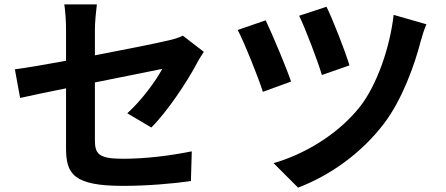

<svg xmlns="http://www.w3.org/2000/svg" viewBox="-20 -810 2040 878"><path d="M282 -133C282 -15 315 40 543 40C650 40 770 30 853 18L857 -118C758 -98 647 -84 542 -84C432 -84 414 -106 414 -168V-433C556 -462 691 -488 722 -495C694 -442 628 -351 562 -292L672 -227C744 -298 835 -435 879 -518C888 -536 903 -559 912 -573L816 -647C797 -637 773 -630 745 -624C700 -613 560 -585 414 -557V-675C414 -709 419 -759 423 -790H274C279 -759 282 -708 282 -675V-532C183 -514 95 -499 48 -493L72 -362C114 -372 193 -388 282 -406Z M1473 -779 1348 -738C1378 -676 1433 -531 1452 -467L1578 -511C1559 -576 1498 -730 1473 -779ZM1930 -699 1780 -742C1763 -589 1701 -417 1626 -322C1524 -193 1368 -103 1231 -64L1343 48C1486 -6 1631 -107 1736 -245C1819 -354 1876 -513 1904 -622C1910 -644 1919 -674 1930 -699ZM1195 -717 1067 -673C1096 -619 1162 -455 1182 -390L1311 -437C1288 -505 1225 -654 1195 -717Z"/></svg>

Font: Noto Sans HK
Style: Bold
Weight: 700
Designer: Ryoko NISHIZUKA 西塚涼子 (kana, bopomofo & ideographs); Paul D. Hunt (Latin, Greek & Cyrillic); Sandoll Communications 산돌커뮤니
Foundry: Adobe
Version: Version 2.002;hotconv 1.0.116;makeotfexe 2.5.65601